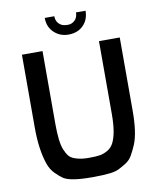

<svg xmlns="http://www.w3.org/2000/svg" viewBox="-98 -985 864 1065"><g transform="rotate(-10 334.5 -453.0)"><path d="M346 5H332Q213 5 174 -20Q156 -32 132.5 -55.5Q109 -79 97 -113Q68 -197 68 -320V-732H184V-320Q184 -218 202 -175Q212 -151 223.5 -137Q235 -123 256 -116Q288 -104 333 -104Q378 -104 399 -108Q420 -112 441.5 -124.5Q463 -137 475 -160Q502 -212 502 -320V-732H619V-320Q619 -196 593 -133Q579 -100 565 -75.5Q551 -51 527.5 -36.5Q504 -22 486 -13Q468 -4 439 0Q396 5 346 5ZM228 -911H282Q282 -875 312 -858Q326 -851 348.5 -851Q371 -851 387.5 -867Q404 -883 404 -911H458Q458 -876 442 -849Q409 -797 342 -797Q295 -797 261.5 -828.5Q228 -860 228 -911Z"/></g></svg>

Font: Exo
Style: DemiBold
Weight: 600
Designer: Natanael Gama
Version: Version 1.00